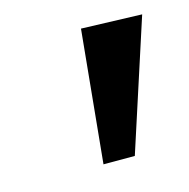

<svg xmlns="http://www.w3.org/2000/svg" viewBox="-55 -803 368 373"><g transform="rotate(-15 129.5 -617.0)"><path d="M259 -746 174 -484H111L137 -750Z"/></g></svg>

Font: Arsenal
Style: Bold Italic
Weight: 700
Italic angle: -9°
Designer: Andrij Shevchenko
Foundry: Stairsfor.com
Version: Version 1.000